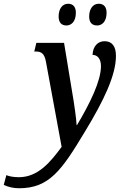

<svg xmlns="http://www.w3.org/2000/svg" viewBox="-162 -765 645 1025"><path d="M357 -629C380 -629 407 -647 407 -697C407 -730 390 -745 365 -745C334 -745 314 -717 314 -677C314 -644 330 -629 357 -629ZM193 -629C216 -629 243 -647 243 -697C243 -730 226 -745 202 -745C170 -745 151 -717 151 -677C151 -644 167 -629 193 -629ZM-60 240C101 240 168 143 290 -60C393 -229 457 -364 457 -467C457 -518 436 -545 396 -545C363 -545 334 -521 332 -472C359 -472 377 -450 377 -412C377 -332 318 -213 249 -97H247C246 -128 233 -218 224 -269L180 -536H32L21 -490H29C61 -490 75 -477 83 -437L167 19C109 98 42 181 -61 181C-95 181 -116 175 -128 170L-142 222C-120 233 -90 240 -60 240Z"/></svg>

Font: Noto Serif Condensed Semi
Style: Italic
Weight: 600
Width: 3
Italic angle: -12°
Designer: Monotype Design Team
Foundry: Monotype Imaging Inc.
Version: Version 1.901